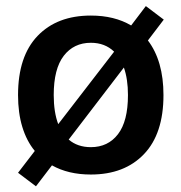

<svg xmlns="http://www.w3.org/2000/svg" viewBox="-20 -580 608 644"><path d="M100.6 44.9 40.5 -0.5 96.7 -73.7Q69.3 -106.9 54.9 -154.1Q40.5 -201.2 40.5 -261.2Q40.5 -391.1 106 -459.5Q171.4 -527.8 284.7 -527.8Q363.8 -527.8 419.9 -494.6L469.2 -559.6L529.3 -514.2L476.1 -444.3Q528.3 -375.5 528.3 -261.2Q528.3 -131.3 462.9 -63Q397.5 5.4 284.7 5.4Q209 5.4 154.3 -25.4ZM284.7 -436.5Q227.5 -436.5 193.8 -392.8Q160.2 -349.1 160.2 -261.2Q160.2 -203.6 175.3 -163.6L362.8 -406.7Q332 -436.5 284.7 -436.5ZM409.2 -261.2Q409.2 -314.9 395.5 -353.5L210.4 -111.8Q240.2 -86.4 284.7 -86.4Q342.3 -86.4 375.7 -129.9Q409.2 -173.3 409.2 -261.2Z"/></svg>

Font: Estedad-FD SemiBold
Style: Regular
Weight: 600
Designer: Amin Abedi
Version: Version 7.3